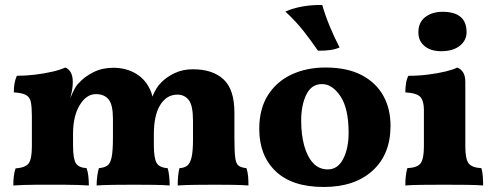

<svg xmlns="http://www.w3.org/2000/svg" viewBox="-20 -736 1977 765"><path d="M33 3Q33 -16 35 -33.5Q37 -51 42 -65Q82 -68 94.5 -85.5Q107 -103 107 -153V-273Q107 -309 103 -329Q99 -349 83.5 -357.5Q68 -366 35 -368Q35 -385 37.5 -401.5Q40 -418 47 -434Q82 -434 119.5 -438.5Q157 -443 189 -450.5Q221 -458 240 -467Q252 -463 261 -449Q270 -435 270 -409Q270 -396 268 -382Q266 -368 260 -345Q271 -371 278.5 -384.5Q286 -398 294 -405Q316 -430 351.5 -448Q387 -466 431 -466Q479 -466 516.5 -445.5Q554 -425 574 -387Q584 -369 587 -351Q603 -389 622 -407Q643 -429 675.5 -444.5Q708 -460 749 -460Q827 -460 870.5 -420Q914 -380 914 -287V-189Q914 -135 917 -109.5Q920 -84 930.5 -76Q941 -68 962 -66Q967 -51 968.5 -33.5Q970 -16 970 3Q944 1 909.5 0.5Q875 0 838 0Q802 0 758 0.5Q714 1 688 3Q688 -38 695 -66Q715 -67 726.5 -76.5Q738 -86 743.5 -110Q749 -134 749 -181V-254Q749 -316 732 -337.5Q715 -359 687 -359Q644 -359 618.5 -318Q593 -277 593 -201V-158Q593 -106 604 -87Q615 -68 648 -66Q652 -53 654 -34.5Q656 -16 656 3Q633 1 592.5 0.5Q552 0 513 0Q473 0 432.5 0.5Q392 1 365 3Q365 -16 367.5 -34.5Q370 -53 374 -66Q396 -68 408 -76.5Q420 -85 425 -110.5Q430 -136 430 -189V-263Q430 -318 413 -339.5Q396 -361 362 -361Q324 -361 297.5 -317Q271 -273 271 -203V-158Q271 -104 282 -86Q293 -68 325 -66Q330 -52 332 -34Q334 -16 334 3Q318 2 290.5 1Q263 0 233.5 0Q204 0 181 0Q157 0 128.5 0Q100 0 74 1Q48 2 33 3Z M1270 9Q1144 9 1078.5 -53.5Q1013 -116 1013 -222Q1013 -303 1048 -357.5Q1083 -412 1142.5 -439.5Q1202 -467 1277 -467Q1363 -467 1420.5 -437Q1478 -407 1507 -355Q1536 -303 1536 -235Q1536 -121 1464.5 -56Q1393 9 1270 9ZM1286 -61Q1326 -61 1347.5 -103Q1369 -145 1369 -207Q1369 -304 1336.5 -352.5Q1304 -401 1263 -401Q1221 -401 1200.5 -359Q1180 -317 1180 -256Q1180 -200 1192 -156Q1204 -112 1227.5 -86.5Q1251 -61 1286 -61ZM1247 -534Q1218 -576 1188.5 -613.5Q1159 -651 1117 -690Q1149 -704 1187 -710.5Q1225 -717 1264 -716Q1275 -677 1293.5 -632Q1312 -587 1333 -547Q1303 -533 1247 -534Z M1595 3Q1595 -18 1597 -35.5Q1599 -53 1603 -66Q1643 -68 1656 -85.5Q1669 -103 1669 -153V-298Q1669 -333 1655.5 -349Q1642 -365 1595 -368Q1595 -385 1597.5 -402.5Q1600 -420 1607 -434Q1648 -434 1687 -439Q1726 -444 1756.5 -451.5Q1787 -459 1802 -467Q1817 -461 1825.5 -447Q1834 -433 1834 -409V-153Q1834 -103 1847 -85.5Q1860 -68 1898 -66Q1902 -53 1903.5 -35Q1905 -17 1905 3Q1885 1 1840.5 0.5Q1796 0 1750 0Q1705 0 1660 0.5Q1615 1 1595 3ZM1738 -532Q1696 -532 1671.5 -552.5Q1647 -573 1647 -607Q1647 -647 1674.5 -668Q1702 -689 1743 -689Q1839 -689 1839 -608Q1839 -575 1812 -553.5Q1785 -532 1738 -532Z"/></svg>

Font: Vollkorn ExtraBold
Style: Regular
Weight: 800
Designer: Friedrich Althausen
Foundry: Friedrich Althausen
Version: Version 5.000; ttfautohint (v1.8.3)